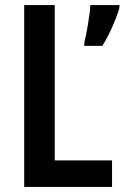

<svg xmlns="http://www.w3.org/2000/svg" viewBox="-20 -734 489 754"><path d="M75 0H420V-104H195V-714H75ZM449 -703V-714H335C333 -676 319 -596 311 -566V-554H382C408 -595 436 -658 449 -703Z"/></svg>

Font: Noto Sans Arabic Cond SemBd
Style: Regular
Weight: 600
Width: 3
Designer: Monotype Design Team, Nadine Chahine, Nizar Qandah and Khaled Hosny
Foundry: Monotype Imaging Inc.
Version: Version 2.012